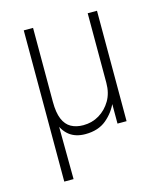

<svg xmlns="http://www.w3.org/2000/svg" viewBox="-103 -563 688 818"><g transform="rotate(-15 241.5 -153.5)"><path d="M79 180V-487H120V-161Q120 -113 132 -84.5Q144 -56 166.5 -43.5Q189 -31 220 -31Q259 -31 290.5 -50Q322 -69 341.5 -102Q361 -135 361 -180V-487H402V0H362V-95H366Q348 -52 312 -22Q276 8 219 8Q176 8 148.5 -13.5Q121 -35 108 -76H118L120 180Z"/></g></svg>

Font: Nunito Sans 10pt Condensed ExtraLight
Style: Regular
Weight: 250
Width: 3
Designer: Vernon Adams
Foundry: Vernon Adams
Version: Version 3.101;gftools[0.9.27]